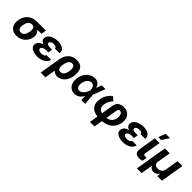

<svg xmlns="http://www.w3.org/2000/svg" viewBox="337 -2395 4209 4209"><g transform="rotate(45 2441.0 -291.0)"><path d="M62.5 -269.9 59.7 -258.5C34.8 -105.8 108.3 9.9 274.1 9.9C432.9 9.9 541.2 -98.7 563.9 -238.6L565.3 -248.6C576.3 -313.2 549.7 -371.4 507.5 -409.4H631.4L650.9 -528.4H362.2C196.7 -528.4 87 -416.9 62.5 -269.9ZM209.5 -258.5 212.4 -269.9C224.8 -345.2 264.2 -409.4 342.7 -409.4C418 -409.4 432.2 -345.2 419.7 -269.9L416.9 -258.5C403.4 -175.8 367.5 -109 293.7 -109C212 -109 196.4 -175.8 209.5 -258.5Z M689.3 -148.4C673.3 -51.5 774.1 9.9 917.3 9.9C1042.6 9.9 1162.3 -47.6 1185 -157.3H1041.9C1029.8 -120.4 995.4 -100.9 928.3 -100.9C862.2 -100.9 831 -130 835.9 -163C843.8 -207.4 896.7 -228 949.9 -228H1027.3L1036.6 -285.9L1043.7 -329.5H966.6C907.7 -329.5 876.8 -350.9 881.7 -383.5C887.4 -415.1 923.3 -442.5 984 -442.5C1036.9 -442.5 1071.4 -425.8 1069.6 -389.9H1215.6C1227.3 -492.5 1138.5 -552.6 1010.3 -552.6C867.9 -552.6 756 -496.4 739.7 -395.6C731.2 -345.9 759.2 -297.6 832.4 -276.3C745 -256.4 698.9 -207 689.3 -148.4Z M1301.8 -288.4 1221.2 203.1H1368.3L1408.7 -47.6C1432.9 -11 1470.9 9.9 1529.5 9.9C1664.1 9.9 1762.1 -96.6 1789.4 -257.1L1790.8 -267C1812.9 -423.3 1771.3 -552.6 1592.7 -552.6C1441.4 -552.6 1329.9 -459.9 1301.8 -288.4ZM1441.1 -246.8 1445.7 -274.5C1459.2 -357.2 1496.8 -427.6 1567.8 -427.6C1644.2 -427.6 1655.9 -354 1643.5 -267L1642 -257.1C1630.3 -185.4 1596.6 -110.4 1518.1 -110.4C1441.4 -110.4 1432.5 -182.5 1441.1 -246.8Z M2067.1 11.4C2161.9 12.1 2229.4 -42.6 2271.7 -119.7L2273.8 -120L2278.1 0H2396L2375.7 -266L2377.8 -271.3L2483 -545.5H2365.8L2318.9 -421.2H2317.1C2300.1 -498.9 2241.1 -552.6 2149.1 -552.6C2018.8 -552.6 1899.9 -442.5 1873.6 -280.9C1845.2 -110.1 1926.1 10.7 2067.1 11.4ZM2017.4 -265.6C2033.7 -361.9 2092.3 -432.2 2167.6 -432.2C2244 -432.2 2263.8 -352.3 2267.8 -285.9L2263.8 -275.9C2239 -207.4 2175.4 -111.5 2095.5 -111.5C2033.7 -111.5 2003.2 -176.1 2017.4 -265.6Z M2851.2 -404.5 2803.3 -116.5C2702.8 -138.5 2683.9 -208.5 2697.8 -295.1C2711.3 -372.5 2744.7 -431.5 2795.1 -476.6L2706 -552.6C2634.9 -504.3 2570 -412.6 2550.8 -295.1C2527 -151.6 2577.4 -20.2 2782.7 5.3L2749.6 204.5H2889.9L2922.9 7.1C3141.7 -13.1 3237.2 -139.6 3259.6 -277.7C3286.9 -442.8 3198.5 -552.6 3046.9 -552.6C2941.4 -552.6 2866.8 -499.3 2851.2 -404.5ZM2943.2 -113.6 2987.9 -382.8C2992.5 -414.1 3012.1 -434.7 3038.4 -434.7C3100.9 -434.7 3128.6 -368.6 3114.3 -277.7C3100.1 -193.2 3050.4 -130.7 2943.2 -113.6Z M3343 -148.4C3327.1 -51.5 3427.9 9.9 3571 9.9C3696.4 9.9 3816.1 -47.6 3838.8 -157.3H3695.7C3683.6 -120.4 3649.1 -100.9 3582 -100.9C3516 -100.9 3484.7 -130 3489.7 -163C3497.5 -207.4 3550.4 -228 3603.7 -228H3681.1L3690.3 -285.9L3697.4 -329.5H3620.4C3561.4 -329.5 3530.5 -350.9 3535.5 -383.5C3541.2 -415.1 3577.1 -442.5 3637.8 -442.5C3690.7 -442.5 3725.1 -425.8 3723.4 -389.9H3869.3C3881 -492.5 3792.3 -552.6 3664.1 -552.6C3521.7 -552.6 3409.8 -496.4 3393.5 -395.6C3384.9 -345.9 3413 -297.6 3486.2 -276.3C3398.8 -256.4 3352.6 -207 3343 -148.4Z M4009.9 -545.5 3944.6 -152.7C3926.5 -39.1 3978.7 6.4 4074.2 6.4C4107.6 6.4 4140.3 0.7 4166.9 -7.8L4184.7 -119C4172.9 -117.9 4159.8 -116.1 4141.3 -116.1C4103.7 -116.1 4086.3 -127.1 4093 -170.8L4157 -545.5ZM4043.3 -616.8H4132.1L4244 -785.5H4108.7Z M4198.5 197.8H4343.8L4389.6 -77.4H4393.8C4408 -30.9 4450.6 -3.2 4503.9 -3.2C4559.3 -3.2 4610.1 -30.9 4640.3 -77.4H4644.5L4631.4 0H4776.3L4867.2 -545.5H4716.3L4664.1 -232.2C4653.4 -166.5 4596.6 -120.7 4524.1 -120.7C4452.1 -120.7 4410.2 -166.5 4420.8 -232.2L4473 -545.5H4321.7Z"/></g></svg>

Font: Magic Ui Pro
Style: Bold Italic
Weight: 700
Italic angle: -9.39999°
Designer: Stefan Endress, Andreas Faust
Version: Version 1.000;FEAKit 1.0